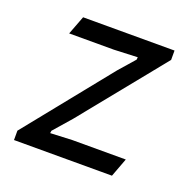

<svg xmlns="http://www.w3.org/2000/svg" viewBox="-99 -616 714 715"><g transform="rotate(20 258.5 -259.0)"><path d="M27.8 -37.1 299.8 -375 354.5 -437.5 355.5 -447.3 262.2 -443.4H85L113.3 -517.6H475.6V-480.5L207.5 -149.4L147 -80.1L145.5 -70.3L231.9 -74.2H443.8L416 0H27.8Z"/></g></svg>

Font: Proza Libre
Style: Italic
Weight: 400
Designer: Jasper de Waard
Foundry: Jasper de Waard
Version: Version 1.000; ttfautohint (v1.4.1.8-43bc)